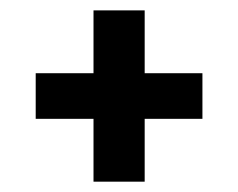

<svg xmlns="http://www.w3.org/2000/svg" viewBox="-20 -540 459 370"><path d="M370.1 -398.9V-311H258.8V-189.9H160.2V-311H48.8V-398.9H160.2V-520H258.8V-398.9Z"/></svg>

Font: Rawline SemiBold
Style: Regular
Weight: 600
Designer: Matt McInerney, Pablo Impallari, Rodrigo Fuenzalida
Foundry: Matt McInerney, Pablo Impallari, Rodrigo Fuenzalida
Version: Version 4.020;PS 004.020;hotconv 1.0.88;makeotf.lib2.5.64775